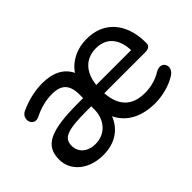

<svg xmlns="http://www.w3.org/2000/svg" viewBox="-79 -760 1032 1032"><g transform="rotate(-45 437.0 -244.0)"><path d="M241 9C329 9 393 -34 421 -106C458 -29 535 9 635 9C690 9 754 -7 800 -37C850 -70 818 -137 761 -104C721 -78 673 -69 635 -69C538 -69 486 -121 479 -223H790C816 -223 830 -233 830 -253V-256C830 -406 748 -498 617 -497C548 -497 483 -468 445 -412C417 -469 362 -497 280 -497C229 -497 170 -485 111 -458C61 -436 84 -358 138 -384C188 -409 234 -419 277 -419C348 -419 380 -387 380 -311V-285H347C130 -285 55 -249 55 -142C55 -56 131 9 241 9ZM618 -426C697 -426 741 -374 745 -285H480C489 -374 540 -426 618 -426ZM254 -63C192 -63 155 -98 155 -148C155 -206 200 -223 346 -223H380V-202C380 -121 329 -63 254 -63Z"/></g></svg>

Font: Nunito SemiBold
Style: Regular
Weight: 600
Designer: Vernon Adams
Foundry: Vernon Adams
Version: Version 3.602